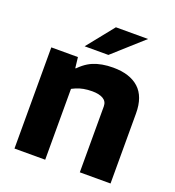

<svg xmlns="http://www.w3.org/2000/svg" viewBox="-126 -782 804 881"><g transform="rotate(20 276.5 -341.0)"><path d="M43 0V-494H173L179 -442H193V0ZM165 -326V-423Q203 -469 244.5 -486.5Q286 -504 342 -504Q424 -504 468 -464Q512 -424 512 -342V0H362V-322Q362 -346 342.5 -357.5Q323 -369 289 -369Q244 -369 211 -354.5Q178 -340 165 -326ZM447 -682 301 -551H185L290 -682Z"/></g></svg>

Font: Blinker
Style: Regular
Weight: 400
Designer: Juergen Huber
Foundry: supertype
Version: 1.017